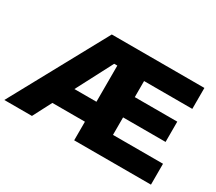

<svg xmlns="http://www.w3.org/2000/svg" viewBox="-142 -959 1369 1217"><g transform="rotate(30 542.5 -350.0)"><path d="M-14.2 0 368.2 -700.2H1045.9V-546.9H692.9V-429.2H1003.9V-280.8H692.9V-152.8H1059.1V0H497.1V-136.2H258.8L188 0ZM335.9 -282.2H497.1V-546.9H474.1Z"/></g></svg>

Font: Montserrat ExtraBold
Style: Regular
Weight: 800
Designer: Julieta Ulanovsky
Foundry: Julieta Ulanovsky
Version: Version 9.000